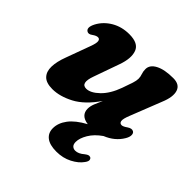

<svg xmlns="http://www.w3.org/2000/svg" viewBox="-186 -631 1014 1014"><g transform="rotate(45 321.0 -124.0)"><path d="M590.5 -130.5Q600 -125 600.2 -110.8Q600.5 -96.5 589.5 -78Q559.5 -27 498.5 -2.5Q457.5 26 437 60.8Q416.5 95.5 416.5 123Q416.5 141 425.2 149.5Q434 158 447.5 158Q471 158 496 136Q504.5 129.5 511.5 126.2Q518.5 123 526 125.5Q533.5 127.5 536 137.5Q538.5 147.5 526.5 163.5Q507 191.5 468 211.8Q429 232 380.5 232Q330.5 232 305.2 212.2Q280 192.5 280 157.5Q280 118.5 307.8 81.5Q335.5 44.5 395.5 12Q337 4 337 -46Q337 -63.5 345.2 -84.8Q353.5 -106 365 -131Q310 -51 248.5 -18.8Q187 13.5 132 13.5Q85.5 13.5 64.8 -8.2Q44 -30 45 -67.8Q46 -105.5 64.5 -154.5L114.5 -291Q126.5 -323 124.2 -337Q122 -351 109 -351Q97 -351 79.5 -338.5Q61 -324.5 48 -333.5Q28.5 -346.5 49 -386Q71.5 -428 115.2 -453.8Q159 -479.5 215 -479.5Q283 -479.5 298.5 -438Q314 -396.5 290 -330L239.5 -187.5Q213 -114.5 257 -114.5Q289 -114.5 326.8 -150.8Q364.5 -187 388 -252Q402 -291 408.8 -312Q415.5 -333 415.5 -347Q415.5 -362.5 410.2 -376.8Q405 -391 405 -409Q405 -441 441.5 -460.2Q478 -479.5 543 -479.5Q591 -479.5 602.5 -444Q614 -408.5 589.5 -350L521 -176Q506 -139 508.8 -124.8Q511.5 -110.5 525.5 -110.5Q536.5 -110.5 556 -124.5Q576.5 -138.5 590.5 -130.5Z"/></g></svg>

Font: Fraunces 9pt Soft
Style: Bold Italic
Weight: 700
Italic angle: -16°
Version: Version 1.000;[b76b70a41]